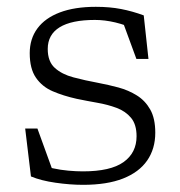

<svg xmlns="http://www.w3.org/2000/svg" viewBox="-20 -520 516 549"><path d="M254 -500.5Q294 -500.5 326.2 -494.2Q358.5 -488 391 -476L404.5 -351.5H370L326.5 -470L377 -432Q340.5 -448.5 310 -455.8Q279.5 -463 251.5 -463Q184.5 -463 150.5 -442Q116.5 -421 116.5 -380Q116.5 -344 136.8 -325.8Q157 -307.5 190 -298.8Q223 -290 261 -283Q290 -277.5 318.8 -269.8Q347.5 -262 371.2 -247.2Q395 -232.5 409.5 -207Q424 -181.5 424 -140.5Q424 -94.5 400.8 -61Q377.5 -27.5 331.8 -9.5Q286 8.5 217.5 8.5Q180.5 8.5 138.8 2.5Q97 -3.5 68.5 -15.5L52 -152.5H87L136 -17.5L92 -50.5Q109.5 -43.5 131.2 -38.8Q153 -34 175.5 -32Q198 -30 217 -30Q296 -30 333.2 -56.5Q370.5 -83 370.5 -130.5Q370.5 -164 354.8 -183Q339 -202 313.5 -211.5Q288 -221 258 -226.2Q228 -231.5 199 -237.5Q161 -246 130.8 -259Q100.5 -272 82.8 -297.8Q65 -323.5 65 -368Q65 -409 87 -438.8Q109 -468.5 151.2 -484.5Q193.5 -500.5 254 -500.5Z"/></svg>

Font: Newsreader 9pt Light
Style: Regular
Weight: 300
Designer: Hugues Gentile
Foundry: Production Type
Version: Version 1.003